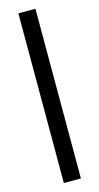

<svg xmlns="http://www.w3.org/2000/svg" viewBox="-125 -697 455 880"><g transform="rotate(-15 102.5 -257.5)"><path d="M62 145V-660H143V145Z"/></g></svg>

Font: Bricolage Grotesque 72pt
Style: Regular
Weight: 400
Version: Version 1.001;gftools[0.9.33.dev8+g029e19f]